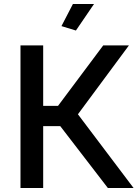

<svg xmlns="http://www.w3.org/2000/svg" viewBox="-20 -936 685 956"><path d="M358 -784 286 -806 343 -916H448ZM195 -409H269L494 -710H622L368 -367L645 0H517L280 -308H195V0H82V-710H195Z"/></svg>

Font: IngvarSans
Style: Regular
Weight: 600
Version: Version 3.000